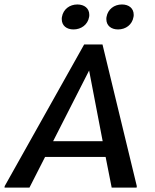

<svg xmlns="http://www.w3.org/2000/svg" viewBox="-58 -852 702 872"><path d="M223.3 -775C222.5 -771.7 222.5 -768.3 222.5 -765C222.5 -735.8 244.2 -718.3 275.8 -718.3C310.8 -718.3 340.8 -740 346.7 -775C347.5 -778.3 347.5 -781.7 347.5 -785C347.5 -814.2 325 -831.7 293.3 -831.7C258.3 -831.7 229.2 -810 223.3 -775ZM425.8 -775C425 -771.7 425 -768.3 425 -765C425 -735.8 446.7 -718.3 478.3 -718.3C513.3 -718.3 542.5 -740 548.3 -775C549.2 -778.3 549.2 -781.7 549.2 -785C549.2 -814.2 527.5 -831.7 495.8 -831.7C460.8 -831.7 431.7 -810 425.8 -775ZM562.5 0 563.3 -6.7 407.5 -650H324.2L-36.7 -6.7L-37.5 0H75.8L146.7 -139.2H421.7L449.2 0ZM408.3 -210.8H183.3L346.7 -531.7Z"/></svg>

Font: Boon Medium
Style: Italic
Weight: 500
Italic angle: -9°
Designer: Sungsit Sawaiwan
Foundry: FontUni
Version: Version 3.0